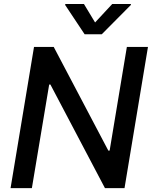

<svg xmlns="http://www.w3.org/2000/svg" viewBox="-20 -969 787 989"><path d="M742.2 -727.3H633.5L544.7 -193.2H538L256.7 -727.3H155.2L34.4 0H144.2L233.3 -533.4H239.7L520.6 0H621.4ZM315.7 -943.2 415.8 -792.6H504.3L653.8 -943.2L654.5 -948.5H558.2L469.8 -853.3L412.3 -948.5H316.4Z"/></svg>

Font: Margiela Sans Medium
Style: Italic
Weight: 500
Italic angle: -9.39999°
Designer: Stefan Endress, Andreas Faust
Version: Version 1.100;FEAKit 1.0